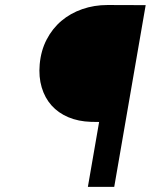

<svg xmlns="http://www.w3.org/2000/svg" viewBox="-20 -731 627 751"><path d="M323.7 0 367.7 -253.9 335.9 -254.4Q286.6 -255.9 247.3 -272.5Q208 -289.1 181.6 -318.6Q155.3 -348.1 143.1 -389.2Q130.9 -430.2 135.3 -479.5Q140.1 -533.2 162.4 -576.2Q184.6 -619.1 220 -649.2Q255.4 -679.2 301.8 -695.3Q348.1 -711.4 400.9 -711.4L549.8 -710.9L426.8 0Z"/></svg>

Font: TypoPRO Roboto Mono
Style: Bold Italic
Weight: 700
Designer: Google
Version: Version 2.000986; 2015; ttfautohint (v1.3)